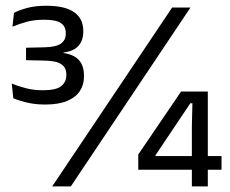

<svg xmlns="http://www.w3.org/2000/svg" viewBox="-20 -666 820 686"><path d="M141 -292.5Q104.5 -292.5 74.5 -300Q44.5 -307.5 27.5 -315L22 -367.5Q43 -358.5 71.8 -351Q100.5 -343.5 133 -343.5Q181 -343.5 199 -358.5Q217 -373.5 217 -397V-400Q217 -412 212.8 -421Q208.5 -430 199.5 -436.2Q190.5 -442.5 175.8 -445.8Q161 -449 139.5 -449.5L73 -451V-495.5L139 -497Q180 -498 197.5 -510.2Q215 -522.5 215 -545V-548.5Q215 -571 198 -583.2Q181 -595.5 137 -595.5Q101.5 -595.5 73.2 -587.5Q45 -579.5 24.5 -570.5L30 -620Q48.5 -630 77.8 -637.8Q107 -645.5 145 -645.5Q212 -645.5 244.8 -622.5Q277.5 -599.5 277.5 -556V-552Q277.5 -522.5 260.8 -502.8Q244 -483 207 -478.5L206.5 -472L205 -477Q244 -471.5 262 -451.2Q280 -431 280 -396.5V-391.5Q280 -363.5 265.5 -341Q251 -318.5 220.2 -305.5Q189.5 -292.5 141 -292.5ZM166.5 0 595 -639H660.5L233 0ZM665.5 0V-214.5L667.5 -297H660L536 -112V-91L508 -108.5H771.5V-59.5H474V-114L627 -339H722.5V0Z"/></svg>

Font: Anek Tamil Medium
Style: Regular
Weight: 400
Version: Version 1.003